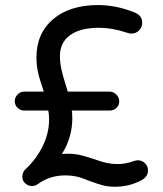

<svg xmlns="http://www.w3.org/2000/svg" viewBox="-20 -712 630 743"><path d="M552.7 -51.8Q552.7 -29.3 529.3 -15.6Q481.4 10.7 425.8 10.7Q400.4 10.7 380.9 5.9Q361.3 1 329.1 -10.7Q298.8 -23.4 278.3 -28.3Q257.8 -33.2 231.4 -33.2Q172.9 -33.2 127 0Q116.2 7.8 103.5 7.8Q88.9 7.8 77.6 -2.4Q66.4 -12.7 66.4 -27.3Q66.4 -46.9 80.1 -58.6Q120.1 -95.7 145 -146Q169.9 -196.3 169.9 -249Q169.9 -268.6 167 -284.2H73.2Q58.6 -284.2 47.9 -294.9Q37.1 -305.7 37.1 -320.3Q37.1 -335 47.9 -346.2Q58.6 -357.4 73.2 -357.4H149.4Q132.8 -406.2 127 -432.6Q121.1 -459 121.1 -490.2Q121.1 -583 185.5 -637.7Q250 -692.4 359.4 -692.4Q429.7 -692.4 500 -664.1Q530.3 -652.3 530.3 -624Q530.3 -606.4 518.1 -594.2Q505.9 -582 488.3 -582Q480.5 -582 469.7 -585.9Q414.1 -604.5 363.3 -604.5Q291 -604.5 251.5 -576.2Q211.9 -547.9 211.9 -494.1Q211.9 -470.7 217.3 -445.3Q222.7 -419.9 235.4 -379.9L242.2 -357.4H404.3Q418.9 -357.4 430.2 -346.2Q441.4 -335 441.4 -320.3Q441.4 -304.7 430.7 -294.4Q419.9 -284.2 404.3 -284.2H257.8Q257.8 -280.3 258.8 -278.3L259.8 -254.9Q259.8 -179.7 219.7 -116.2L242.2 -117.2Q265.6 -117.2 284.7 -113.3Q303.7 -109.4 342.8 -96.7Q372.1 -85.9 392.6 -81.5Q413.1 -77.1 434.6 -77.1Q463.9 -77.1 496.1 -87.9Q506.8 -91.8 511.7 -91.8Q529.3 -91.8 541 -80.6Q552.7 -69.3 552.7 -51.8Z"/></svg>

Font: jf-openhuninn-1.0
Style: Regular
Weight: 400
Designer: [Kosugi Maru]
      Designed by Motoya company      

      [Varela Round]
      Joe Prince(Latin component); Avraham Co
Foundry: justfont CO.,LTD.
Version: 1.0